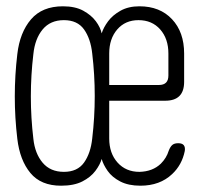

<svg xmlns="http://www.w3.org/2000/svg" viewBox="-20 -580 640 610"><path d="M565 -320Q565 -290 550 -275Q535 -260 505 -260H327V-140Q327 -93 353.5 -63.5Q380 -34 423 -34Q465 -35 491 -60Q509 -78 516 -101Q521 -114 527.5 -119.5Q534 -125 546 -125Q559 -125 564 -118.5Q569 -112 567 -100Q558 -56 527 -27Q488 10 426 10Q388 10 362 -3.5Q336 -17 322 -37Q308 -57 303 -75Q298 -57 283 -37Q268 -17 241.5 -3.5Q215 10 174 10Q110 10 76.5 -30.5Q43 -71 35 -139Q27 -206 27 -273.5Q27 -341 35 -408Q43 -477 78.5 -518.5Q114 -560 180 -560Q219 -560 244.5 -546Q270 -532 284.5 -512.5Q299 -493 303 -474Q309 -493 323.5 -512.5Q338 -532 363 -546Q388 -560 423 -560Q488 -560 526.5 -519Q565 -478 565 -410ZM183 -34Q226 -34 247 -63.5Q268 -93 273 -140Q281 -207 281 -275Q281 -343 273 -410Q268 -457 247 -486.5Q226 -516 183 -516Q140 -516 115.5 -486.5Q91 -457 86 -408Q78 -341 78 -273.5Q78 -206 86 -139Q91 -92 115.5 -63Q140 -34 183 -34ZM327 -310H485Q500 -310 507.5 -317.5Q515 -325 515 -340V-410Q515 -457 489 -486.5Q463 -516 420 -516Q378 -516 352.5 -486.5Q327 -457 327 -410Z"/></svg>

Font: Maple Mono Thin
Style: Regular
Weight: 250
Monospace: yes
Designer: subframe7536
Version: Version 7.000